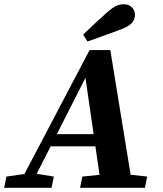

<svg xmlns="http://www.w3.org/2000/svg" viewBox="-69 -896 777 916"><path d="M-49.1 0H177L187.9 -53.6L94.6 -68.6H65.9L-38.3 -53.6L-49.1 0ZM12.9 0H72.1L346.1 -539.3L352.1 -550.6H334.9L414.9 0H564.4L457.2 -657.1H358.4L12.9 0ZM159.8 -197.9H455.1L449.2 -256.1H183.1L159.8 -197.9ZM312.9 0H622.3L633.2 -53.6L498.4 -68.6H469.7L323.8 -53.6L312.9 0ZM327.5 -730.7 348.4 -698C403.4 -717.1 458.7 -737.4 513.7 -757.9C564.6 -777.1 574.9 -803.1 574.9 -825.8C574.9 -851.1 555.7 -875.6 522.8 -875.6C495.7 -875.6 477.8 -867.7 443.4 -838.6C403.9 -803.7 365.5 -767 327.5 -730.7Z"/></svg>

Font: Source Serif 4 Variable
Style: Italic
Weight: 400
Italic angle: -12°
Designer: Frank Grießhammer
Foundry: Adobe Systems Incorporated
Version: Version 4.004;hotconv 1.0.116;makeotfexe 2.5.65601